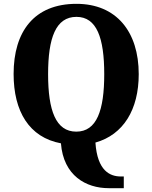

<svg xmlns="http://www.w3.org/2000/svg" viewBox="-20 -745 795 1002"><path d="M547 237H626V176H611C555 176 488 148 478 -1C624 -42 704 -173 704 -358C704 -580 587 -725 379 -725C158 -725 51 -580 51 -359C51 -164 132 -28 298 3C311 172 429 237 547 237ZM378 -58C271 -58 231 -169 231 -358C231 -547 271 -657 379 -657C485 -657 524 -547 524 -358C524 -169 485 -58 378 -58Z"/></svg>

Font: Noto Serif Georgian SemiCondensed ExtraBold
Style: Regular
Weight: 800
Width: 4
Designer: Monotype Design Team, Akaki Razmadze
Foundry: Google LLC
Version: Version 2.003